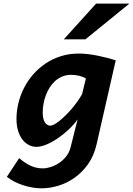

<svg xmlns="http://www.w3.org/2000/svg" viewBox="-20 -793 721 1040"><path d="M445.3 -368.2Q430.2 -377 409.4 -382.3Q388.7 -387.7 364.7 -387.7Q338.4 -387.7 316.4 -378.2Q294.4 -368.7 277.3 -353Q260.7 -337.9 248.5 -318.1Q236.3 -298.3 228 -276.1Q219.7 -253.9 215.6 -230.2Q211.4 -206.5 211.4 -184.1Q211.4 -147.9 223.4 -130.1Q235.4 -112.3 252.4 -112.3Q261.2 -112.3 274.7 -119.6Q288.1 -127 303.7 -139.6Q319.3 -152.3 336.4 -169.2Q353.5 -186 369.6 -205.1Q385.7 -224.1 400.1 -244.4Q414.6 -264.6 424.8 -283.7ZM503.4 -12.2Q489.3 50.3 457.3 95.5Q425.3 140.6 383.8 169.9Q342.3 199.2 295.4 213.1Q248.5 227.1 204.6 227.1Q179.2 227.1 153.6 222.4Q127.9 217.8 103.5 209.7Q79.1 201.7 56.9 190.2Q34.7 178.7 17.1 164.6L84 63.5Q112.3 88.4 143.8 103.8Q175.3 119.1 211.9 119.1Q231.4 119.1 254.6 111.8Q277.8 104.5 299.6 90.1Q321.3 75.7 338.4 54.2Q355.5 32.7 362.3 4.9L400.4 -146.5Q379.4 -117.2 350.8 -90.3Q322.3 -63.5 291.7 -43Q261.2 -22.5 231.2 -10Q201.2 2.4 176.8 2.4Q155.8 2.4 136.2 -7.6Q116.7 -17.6 101.8 -36.6Q86.9 -55.7 78.1 -84Q69.3 -112.3 69.3 -148.9Q69.3 -192.9 80.1 -236.1Q90.8 -279.3 110.8 -318.1Q130.9 -356.9 159.9 -390.1Q189 -423.3 225.6 -448.2Q263.7 -474.1 309.1 -488.5Q354.5 -502.9 406.2 -502.9Q430.2 -502.9 457 -499.8Q483.9 -496.6 510.5 -491.2Q537.1 -485.8 562 -479.2Q586.9 -472.7 606.9 -466.3ZM680.7 -773.4 442.9 -580.1H325.7L500.5 -773.4Z"/></svg>

Font: Andika New Basic
Style: Bold Italic
Weight: 700
Italic angle: -14°
Designer: Victor Gaultney, Annie Olsen, Pablo Ugerman
Foundry: SIL International
Version: Version 5.500